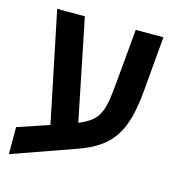

<svg xmlns="http://www.w3.org/2000/svg" viewBox="-100 -682 748 824"><g transform="rotate(15 274.0 -270.0)"><path d="M291 -40C441 -92 488 -173 504 -357L525 -598H402L381 -365C369 -227 359 -187 267 -149L176 -598H53L154 -109L14 -62V58Z"/></g></svg>

Font: Noto Sans Hebrew SemiCondensed Semi
Style: Regular
Weight: 600
Width: 4
Designer: Monotype Design Team
Foundry: Monotype Imaging Inc.
Version: Version 1.902